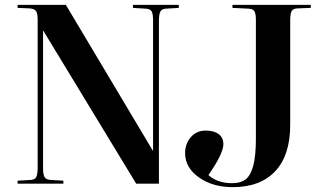

<svg xmlns="http://www.w3.org/2000/svg" viewBox="-20 -750 1320 784"><path d="M51.8 0V-12.2L103 -15.1Q121.6 -15.6 127.7 -26.6Q133.8 -37.6 133.8 -66.9V-669.9Q133.8 -695.3 127.2 -704.8Q120.6 -714.4 100.1 -715.8L51.8 -717.8V-730H249L604 -134.8H605V-667Q605 -694.8 598.6 -704.6Q592.3 -714.4 571.8 -714.8L522.9 -717.8V-730H710V-717.8L660.2 -714.8Q641.6 -714.4 635.3 -703.6Q628.9 -692.9 628.9 -663.1V0H536.1L157.2 -624H155.8V-63Q155.8 -36.1 162.6 -25.9Q169.4 -15.6 189.9 -15.1L238.8 -12.2V0ZM930.2 14.2Q848.6 14.2 792.2 -25.6Q735.8 -65.4 735.8 -125Q735.8 -162.6 759 -189.7Q782.2 -216.8 819.8 -216.8Q854 -216.8 873 -202.4Q892.1 -188 892.1 -161.1Q892.1 -123 831.1 -35.2Q867.7 -2 928.2 -2Q962.9 -2 983.2 -17.6Q1003.4 -33.2 1014.2 -73.5Q1024.9 -113.8 1024.9 -185.1V-668.9Q1024.9 -695.3 1018.3 -704.8Q1011.7 -714.4 991.2 -714.8L929.2 -717.8V-730H1249V-717.8L1195.8 -715.8Q1176.8 -715.3 1170.9 -704.8Q1165 -694.3 1165 -666V-240.2Q1165 -116.2 1104 -51Q1043 14.2 930.2 14.2Z"/></svg>

Font: Display Semibold
Style: Regular
Weight: 600
Designer: Latin by Veronika Burian and Jose Scaglione. Greek by Irene Vlachou. Cyrillic by Vera Evstafieva.
Foundry: TypeTogether
Version: Version 3.002